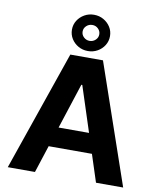

<svg xmlns="http://www.w3.org/2000/svg" viewBox="-103 -1067 954 1147"><g transform="rotate(10 374.0 -493.0)"><path d="M188.6 0H23.8L274.9 -727.3H473L723.7 0H558.9L505 -165.8H242.5ZM281.6 -285.9H466.3L376.8 -561.1H371.1ZM373.9 -766.3Q342 -766.3 315.9 -781.1Q289.8 -795.8 274.1 -820.8Q258.5 -845.9 258.5 -876.1Q258.5 -906.6 274.1 -931.5Q289.8 -956.3 315.9 -971.2Q342 -986.2 373.9 -986.2Q405.9 -986.2 432 -971.2Q458.1 -956.3 473.7 -931.5Q489.3 -906.6 489.3 -876.1Q489.3 -845.9 473.7 -820.8Q458.1 -795.8 432 -781.1Q405.9 -766.3 373.9 -766.3ZM373.9 -827.8Q394.9 -828.1 409.6 -842.2Q424.4 -856.2 424.4 -876.1Q424.4 -896 409.6 -910.3Q394.9 -924.7 373.9 -924.4Q353.3 -924.4 338.2 -910.2Q323.2 -896 323.2 -876.1Q323.2 -856.2 338.1 -842Q353 -827.8 373.9 -827.8Z"/></g></svg>

Font: Inter UI
Style: Bold
Weight: 700
Designer: Rasmus Andersson
Foundry: rsms
Version: 3.2;8d6f07862